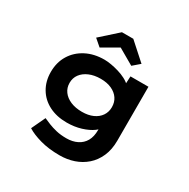

<svg xmlns="http://www.w3.org/2000/svg" viewBox="-216 -979 1388 1407"><g transform="rotate(30 478.0 -275.0)"><path d="M472 230Q379 230 307.5 210Q236 190 192 162L247 45Q269 55 298.5 67Q328 79 366 88Q404 97 452 97Q504 97 543 77.5Q582 58 603 21Q624 -16 624 -72V-129L654 -124Q646 -92 609 -65Q572 -38 516.5 -21Q461 -4 396 -4Q311 -4 246.5 -37Q182 -70 146.5 -130Q111 -190 111 -268Q111 -349 148.5 -410.5Q186 -472 253 -507Q320 -542 408 -542Q433 -542 465 -536.5Q497 -531 530.5 -521Q564 -511 593 -496Q622 -481 640.5 -461.5Q659 -442 659 -419L627 -411L633 -531H785V-75Q785 1 759.5 58.5Q734 116 690.5 154Q647 192 591 211Q535 230 472 230ZM454 -128Q507 -128 546 -145.5Q585 -163 606.5 -194.5Q628 -226 628 -267Q628 -309 607 -340Q586 -371 547 -389Q508 -407 454 -407Q399 -407 357.5 -389Q316 -371 293 -340Q270 -309 270 -267Q270 -226 293 -194.5Q316 -163 357.5 -145.5Q399 -128 454 -128ZM331 -601 273 -651 417 -780H513L657 -651L599 -601L450 -687H480Z"/></g></svg>

Font: Lexend Tera
Style: Bold
Weight: 700
Designer: Bonnie Shaver-Troup, Thomas Jockin
Foundry: Lexend
Version: Version 1.007